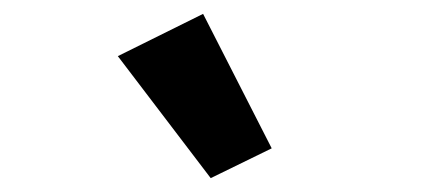

<svg xmlns="http://www.w3.org/2000/svg" viewBox="-20 -827 640 277"><path d="M150 -746 273 -807 372 -613 284 -570Z"/></svg>

Font: iA Writer Mono V
Style: Regular
Weight: 400
Designer: Mike Abbink, Paul van der Laan, Pieter van Rosmalen
Foundry: Bold Monday
Version: Version 2.000